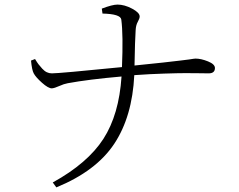

<svg xmlns="http://www.w3.org/2000/svg" viewBox="-20 -770 1040 837"><path d="M426.8 -710.9 423.8 -732.4Q469.7 -750 492.2 -750Q522.5 -750 555.7 -732.4Q588.9 -714.8 588.9 -698.2Q588.9 -689.5 580.6 -674.8Q572.3 -660.2 571.3 -637.7Q568.4 -597.7 566.4 -484.4Q635.7 -491.2 688.5 -497.1Q741.2 -502.9 765.1 -505.9Q789.1 -508.8 803.7 -510.7Q818.4 -512.7 823.2 -513.7Q828.1 -514.6 832 -514.6Q856.4 -514.6 886.7 -502.4Q917 -490.2 917 -473.6Q917 -450.2 889.6 -450.2Q887.7 -450.2 854 -450.7Q820.3 -451.2 789.1 -451.2Q757.8 -451.2 695.8 -449.2Q633.8 -447.3 565.4 -442.4Q556.6 -261.7 478 -143.1Q399.4 -24.4 225.6 46.9L210 25.4Q362.3 -58.6 430.7 -164.6Q499 -270.5 509.8 -436.5Q365.2 -423.8 275.4 -407.2Q258.8 -404.3 238.3 -395Q217.8 -385.7 206.1 -384.8Q190.4 -384.8 163.1 -409.2Q135.7 -433.6 127 -450.2Q119.1 -464.8 115.2 -505.9L132.8 -512.7Q141.6 -498 147.9 -489.7Q154.3 -481.4 164.1 -470.7Q173.8 -460 184.1 -455.1Q194.3 -450.2 206.1 -450.2Q238.3 -450.2 511.7 -477.5Q517.6 -617.2 508.8 -684.6Q505.9 -709 426.8 -710.9Z"/></svg>

Font: GenYoMin TW TTF Light
Style: Regular
Weight: 300
Version: Version 1.300